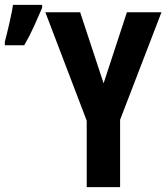

<svg xmlns="http://www.w3.org/2000/svg" viewBox="-27 -764 680 784"><path d="M396 -423.8 491.2 -713.9H632.3L463.4 -274.9V0H327.1V-271L158.2 -713.9H300.3ZM-7.3 -579.1V-593.3Q-4.4 -603.5 0.7 -624.3Q5.9 -645 11.2 -668.9Q16.6 -692.9 20.8 -713.4Q24.9 -733.9 25.9 -744.1H145V-731.9Q129.9 -696.3 111.6 -656Q93.3 -615.7 71.8 -579.1Z"/></svg>

Font: Open Sans Condensed
Style: Bold
Weight: 700
Width: 3
Designer: Monotype Design Team
Foundry: Monotype Imaging Inc.
Version: Version 3.003; ttfautohint (v1.8.4)